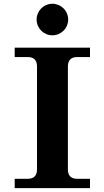

<svg xmlns="http://www.w3.org/2000/svg" viewBox="-20 -981 540 1001"><path d="M449.2 0H56.6V-48.8H124Q172.9 -48.8 172.9 -97.7V-634.8Q172.9 -683.6 124 -683.6H56.6V-732.4H449.2V-683.6H382.8Q334 -683.6 334 -634.8V-97.7Q334 -48.8 382.8 -48.8H449.2ZM253.4 -796.9Q236.8 -796.9 221.7 -803.2Q206.5 -809.6 195.1 -821Q183.6 -832.5 177.2 -847.7Q170.9 -862.8 170.9 -879.4Q170.9 -895.5 177.2 -910.6Q183.6 -925.8 195.1 -937.3Q206.5 -948.7 221.7 -955.1Q236.8 -961.4 253.4 -961.4Q269.5 -961.4 284.7 -955.1Q299.8 -948.7 311.3 -937.3Q322.8 -925.8 329.1 -910.6Q335.4 -895.5 335.4 -879.4Q335.4 -862.8 329.1 -847.7Q322.8 -832.5 311.3 -821Q299.8 -809.6 284.7 -803.2Q269.5 -796.9 253.4 -796.9Z"/></svg>

Font: Munson
Style: Bold
Weight: 700
Designer: Paul James MIller
Foundry: High-Logic / Made with FontCreator
Version: Version 2.10;May 5, 2019;FontCreator 11.5.0.2430 64-bit